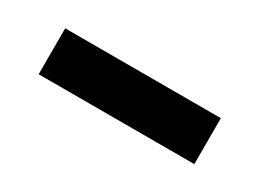

<svg xmlns="http://www.w3.org/2000/svg" viewBox="-22 -447 523 387"><g transform="rotate(30 239.5 -253.5)"><path d="M420.9 -199.7H58.6V-306.6H420.9Z"/></g></svg>

Font: Vazirmatn UI FD
Style: Bold
Weight: 700
Designer: Saber Rastikerdar
Foundry: Saber Rastikerdar
Version: Version 33.003